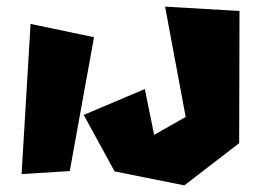

<svg xmlns="http://www.w3.org/2000/svg" viewBox="-20 -553 786 578"><path d="M477 -533 539 -201 444 -147 416 -285 232 -207 325 -37 535 5 700 -122 701 -520ZM45 -29 190 -38 263 -441 72 -481Z"/></svg>

Font: Super Mario
Style: Regular
Weight: 400
Version: Version 1.0